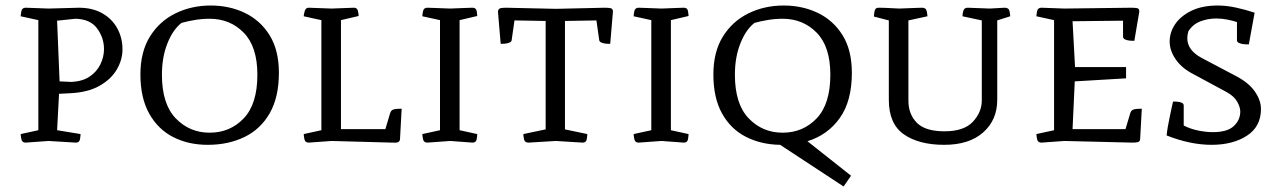

<svg xmlns="http://www.w3.org/2000/svg" viewBox="-20 -517 4636 696"><path d="M73 0Q60 0 57.5 -12.5Q55 -25 55 -31L119 -45V-444L55 -458Q55 -464 57.5 -476.5Q60 -489 73 -489Q73 -489 89 -488.5Q105 -488 156 -486L266 -489Q315 -489 350.5 -469Q386 -449 405 -414.5Q424 -380 424 -338Q424 -300 403 -264.5Q382 -229 340 -205.5Q298 -182 234 -179L194 -177L187 -45L272 -31Q272 -25 270 -12.5Q268 0 255 0L156 -6ZM239 -220Q279 -222 305 -239.5Q331 -257 344 -284Q357 -311 357 -339Q357 -380 332 -414Q307 -448 253 -449L187 -442L196 -222Z M991 -253Q991 -165 958 -107Q925 -49 866.5 -20.5Q808 8 733 8Q663 8 608 -20Q553 -48 521 -105Q489 -162 489 -247Q489 -329 523.5 -384.5Q558 -440 616 -468.5Q674 -497 744 -497Q812 -497 868 -470Q924 -443 957.5 -389Q991 -335 991 -253ZM567 -246Q567 -140 617 -88Q667 -36 740 -36Q814 -36 863.5 -88Q913 -140 913 -246Q913 -348 863.5 -398.5Q814 -449 740 -449Q713 -449 686 -444.5Q659 -440 638 -434Q607 -410 587 -360Q567 -310 567 -246Z M1402 0 1182 -6 1099 0Q1086 0 1083.5 -12.5Q1081 -25 1081 -31L1145 -45V-444L1081 -458Q1081 -464 1084.5 -476.5Q1088 -489 1099 -489L1182 -486L1263 -489Q1274 -489 1277 -479Q1280 -469 1280 -459L1216 -444V-49H1377L1394 -106Q1397 -117 1406 -120Q1415 -123 1436 -123L1430 -12Q1429 -4 1422.5 -1.5Q1416 1 1402 0Z M1575 -444 1511 -458Q1511 -464 1513.5 -476.5Q1516 -489 1529 -489Q1529 -489 1545 -488.5Q1561 -488 1612 -486Q1659 -488 1676 -488.5Q1693 -489 1693 -489Q1706 -489 1708 -476.5Q1710 -464 1710 -459L1646 -444V-45L1710 -31Q1710 -25 1708 -12.5Q1706 0 1693 0L1612 -6L1529 0Q1516 0 1513.5 -12.5Q1511 -25 1511 -31L1575 -45Z M1958 -441 1845 -443 1835 -373Q1835 -366 1826.5 -362.5Q1818 -359 1808.5 -358.5Q1799 -358 1795 -358L1785 -476Q1787 -486 1795 -487.5Q1803 -489 1815 -489L1995 -485L2172 -489Q2185 -489 2193 -487.5Q2201 -486 2202 -476L2192 -358Q2189 -358 2179 -358.5Q2169 -359 2160.5 -362.5Q2152 -366 2152 -373L2142 -443Q2114 -443 2085.5 -442Q2057 -441 2028 -441V-48L2109 -31Q2109 -25 2107 -12.5Q2105 0 2092 0L1995 -6L1896 0Q1882 0 1879.5 -12.5Q1877 -25 1877 -31L1958 -48Z M2341 -444 2277 -458Q2277 -464 2279.5 -476.5Q2282 -489 2295 -489Q2295 -489 2311 -488.5Q2327 -488 2378 -486Q2425 -488 2442 -488.5Q2459 -489 2459 -489Q2472 -489 2474 -476.5Q2476 -464 2476 -459L2412 -444V-45L2476 -31Q2476 -25 2474 -12.5Q2472 0 2459 0L2378 -6L2295 0Q2282 0 2279.5 -12.5Q2277 -25 2277 -31L2341 -45Z M3038 159 2808 8Q2739 7 2684 -21Q2629 -49 2597.5 -105.5Q2566 -162 2566 -247Q2566 -329 2600.5 -384.5Q2635 -440 2693 -468.5Q2751 -497 2821 -497Q2889 -497 2945 -470Q3001 -443 3034.5 -389Q3068 -335 3068 -253Q3068 -151 3024.5 -89.5Q2981 -28 2907 -5L3065 120ZM2644 -246Q2644 -140 2694 -88Q2744 -36 2817 -36Q2891 -36 2940.5 -88Q2990 -140 2990 -246Q2990 -348 2940.5 -398.5Q2891 -449 2817 -449Q2790 -449 2763 -444.5Q2736 -440 2715 -434Q2684 -410 2664 -360Q2644 -310 2644 -246Z M3323 -489Q3337 -489 3339.5 -476Q3342 -463 3342 -458L3273 -443V-152Q3273 -103 3303.5 -72Q3334 -41 3404 -41Q3474 -41 3506.5 -75.5Q3539 -110 3539 -153V-443L3469 -458Q3469 -469 3472.5 -479Q3476 -489 3488 -489L3568 -486Q3603 -488 3612.5 -488.5Q3622 -489 3622 -489Q3637 -489 3639.5 -476.5Q3642 -464 3642 -458L3595 -443V-155Q3595 -82 3544 -37Q3493 8 3403 8Q3311 8 3256.5 -30Q3202 -68 3202 -155V-443L3148 -457Q3148 -462 3150 -475.5Q3152 -489 3165 -489Q3165 -489 3169 -489Q3173 -489 3189 -488.5Q3205 -488 3240 -486Q3287 -488 3305 -488.5Q3323 -489 3323 -489Z M4085 0 3838 -6 3755 0Q3742 0 3739.5 -12.5Q3737 -25 3737 -31L3801 -45V-444L3737 -458Q3737 -464 3739.5 -476.5Q3742 -489 3755 -489Q3755 -489 3771 -488.5Q3787 -488 3838 -486L4080 -489Q4094 -489 4102 -487.5Q4110 -486 4110 -475L4092 -369Q4088 -369 4078 -369.5Q4068 -370 4059.5 -373.5Q4051 -377 4051 -384V-442L3868 -440L3877 -274H4062V-233L3876 -222L3868 -49H4060L4077 -106Q4080 -117 4089 -120Q4098 -123 4119 -123L4113 -12Q4112 -4 4105.5 -2Q4099 0 4085 0Z M4551 -122Q4551 -58 4500 -25Q4449 8 4372 8Q4295 8 4209 -26Q4210 -38 4213.5 -58.5Q4217 -79 4221.5 -99.5Q4226 -120 4229 -134.5Q4232 -149 4233 -149Q4237 -149 4246 -148.5Q4255 -148 4263 -145Q4271 -142 4271 -134V-62Q4294 -50 4322.5 -44Q4351 -38 4377 -38Q4429 -38 4452.5 -60Q4476 -82 4476 -113Q4476 -128 4465 -148Q4454 -168 4427 -183L4299 -252Q4261 -273 4240.5 -304Q4220 -335 4220 -366Q4220 -400 4240 -429.5Q4260 -459 4299 -478Q4338 -497 4394 -497Q4426 -497 4460.5 -489.5Q4495 -482 4528 -471L4507 -356Q4503 -356 4492.5 -356.5Q4482 -357 4473 -360.5Q4464 -364 4464 -371V-437Q4449 -442 4429 -446Q4409 -450 4389 -450Q4360 -450 4332.5 -440Q4305 -430 4288 -404Q4284 -392 4284 -378Q4284 -335 4336 -307L4461 -241Q4507 -217 4529 -185Q4551 -153 4551 -122Z"/></svg>

Font: Mate SC
Style: Regular
Weight: 400
Designer: Eduardo Rodriguez Tunni
Foundry: Eduardo Rodriguez Tunni
Version: Version 1.003; ttfautohint (v1.8.4.7-5d5b);gftools[0.9.24]